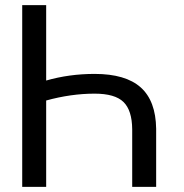

<svg xmlns="http://www.w3.org/2000/svg" viewBox="-20 -731 719 751"><path d="M66.9 0H160.6V-337.9C225.7 -355.8 288.9 -364.7 350.1 -364.7C403.2 -364.7 440.8 -353.8 463.1 -332C485.4 -310.2 496.7 -274.6 497.1 -225.1V0H590.8V-227.5C589.8 -300.1 569.7 -354 530.3 -389.2C490.9 -424.3 430.8 -441.9 350.1 -441.9C284 -441.9 220.9 -433.3 160.6 -416V-710.9H66.9Z"/></svg>

Font: Roboto1
Style: rg
Weight: 400
Designer: Google
Version: Version 2.137; 2017